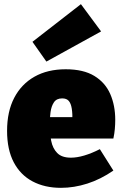

<svg xmlns="http://www.w3.org/2000/svg" viewBox="-20 -888 592 923"><path d="M273 15Q195 15 136.5 -16Q78 -47 46 -108Q14 -169 14 -259Q14 -352 48.5 -418Q83 -484 146 -519.5Q209 -555 296 -555Q381 -555 433.5 -523Q486 -491 510 -436Q534 -381 534 -312Q534 -290 532 -267.5Q530 -245 525 -222H179V-325H359L328 -303Q329 -341 325 -366Q321 -391 310.5 -403Q300 -415 279 -415Q252 -415 239.5 -396.5Q227 -378 223 -349.5Q219 -321 219 -290Q219 -248 226 -211.5Q233 -175 255 -152.5Q277 -130 321 -130Q350 -130 385.5 -140.5Q421 -151 460 -171L525 -68Q464 -26 400 -5.5Q336 15 273 15ZM203 -592 136 -687 369 -868 466 -737Z"/></svg>

Font: Bitter Thin Black
Style: Regular
Weight: 900
Version: Version 3.020